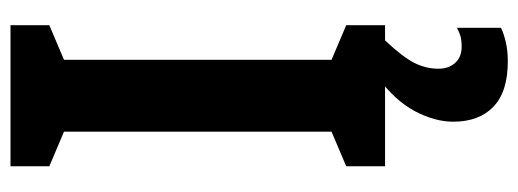

<svg xmlns="http://www.w3.org/2000/svg" viewBox="-331 -423 988 366"><g transform="rotate(-90 163.0 -240.0)"><path d="M298 0H29V-74L95 -102V-612L29 -640V-714H298V-640L232 -612V-102L298 -74ZM215 102Q215 121 226 133.5Q237 146 257 146Q270 146 278 143.5Q286 141 293 137V221Q283 226 266.5 230Q250 234 229 234Q171 234 142.5 206.5Q114 179 114 130Q114 95 134 57Q154 19 200 -15L269 0Q237 34 226 56Q215 78 215 102Z"/></g></svg>

Font: Noto Sans Thai ExtCond
Style: Bold
Weight: 700
Width: 2
Designer: Monotype Design Team
Foundry: Monotype Imaging Inc.
Version: Version 2.002; ttfautohint (v1.8.4.7-5d5b)